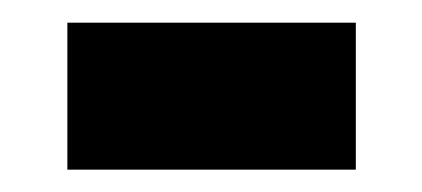

<svg xmlns="http://www.w3.org/2000/svg" viewBox="-20 -341 376 171"><path d="M296.9 -189.9H40V-320.8H296.9Z"/></svg>

Font: Perun
Style: Bold
Weight: 700
Foundry: Copyright (c) Stefan Peev, Context Ltd, 2016
Version: Version 1.0000